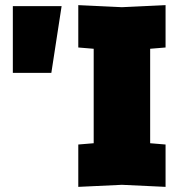

<svg xmlns="http://www.w3.org/2000/svg" viewBox="-20 -724 710 748"><path d="M30 -440V-700H220L180 -440ZM285 4V-161L345 -166V-534L285 -539V-704L455 -696L625 -704V-539L565 -534V-166L625 -161V4L455 -4Z"/></svg>

Font: Tektur Black
Style: Regular
Weight: 900
Designer: Adam Jagosz
Foundry: Adam Jagosz
Version: Version 1.005;gftools[0.9.30]